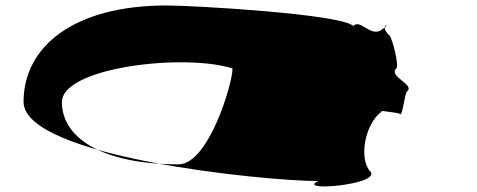

<svg xmlns="http://www.w3.org/2000/svg" viewBox="-20 -725 1740 701"><path d="M66 -353C66 -152 945 -64 1142 -64C1057 -24 1369 -50 1333 -98C1289 -142 1311 -273 1374 -318C1372 -319 1369 -321 1365 -322C1367 -322 1368 -321 1370 -321C1371 -320 1372 -320 1374 -319C1375 -320 1375 -319 1376 -320C1408 -316 1439 -312 1442 -308C1448 -300 1459 -385 1465 -390C1499 -416 1396 -445 1427 -475C1438 -486 1412 -586 1402 -595C1388 -608 1384 -619 1385 -625C1381 -622 1375 -617 1366 -612C1328 -596 1294 -656 1270 -630C1226 -674 686 -705 588 -705C248 -705 66 -554 66 -353ZM206 -352C206 -480 655 -531 829 -475C829 -419 741 -125 632 -125C349 -125 206 -224 206 -352ZM1374 -318C1374 -318 1374 -319 1374 -319C1374 -319 1375 -318 1375 -318C1377 -317 1377 -317 1374 -318ZM1385 -625C1386 -636 1398 -636 1385 -625Z"/></svg>

Font: Ampere
Style: UltExt
Weight: 400
Version: Version 1